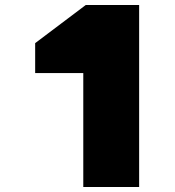

<svg xmlns="http://www.w3.org/2000/svg" viewBox="-20 -750 700 770"><path d="M538 -730V0H314V-457H121V-577L324 -730Z"/></svg>

Font: Nacelle Black
Style: Regular
Weight: 900
Designer: Sora Sagano
Foundry: Sora Sagano
Version: Version 1.000;FEAKit 1.0